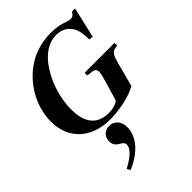

<svg xmlns="http://www.w3.org/2000/svg" viewBox="-292 -816 1305 1305"><g transform="rotate(-45 361.0 -163.0)"><path d="M705 -330H418V-304C461 -300 470 -298 481 -292C487 -288 493 -277 493 -268C493 -243 488 -229 466 -154L435 -50C422 -31 380 -20 341 -20C235 -20 177 -86 177 -216C177 -340 222 -464 289 -551C333 -607 393 -649 462 -649C514 -649 554 -627 577 -587C593 -559 599 -529 601 -468L630 -464L681 -685H650C639 -663 628 -655 608 -655C599 -655 591 -657 572 -664C529 -679 494 -685 448 -685C346 -685 258 -654 184 -593C84 -510 21 -386 21 -256C21 -86 141 18 317 18C395 18 494 -1 551 -28L579 -41L623 -208C645 -290 655 -300 705 -304ZM171 359C290 309 362 226 362 137C362 83 332 43 279 43C238 43 206 73 206 116C206 143 214 163 246 181C270 194 276 204 276 218C276 254 237 292 158 334Z"/></g></svg>

Font: XITS
Style: Bold Italic
Weight: 700
Italic angle: -16.33°
Designer: MicroPress Inc., with final additions and corrections provided by Coen Hoffman, Elsevier (retired)
Version: Version 1.105